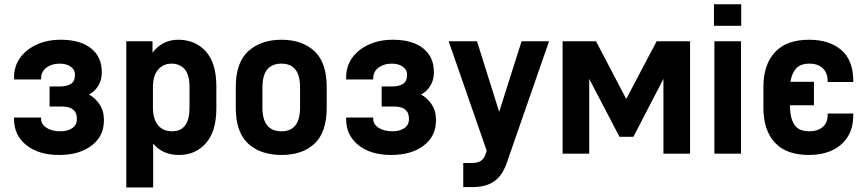

<svg xmlns="http://www.w3.org/2000/svg" viewBox="-20 -710 4007 887"><path d="M44.9 -167H169.9V-161.1Q169.9 -135.7 194.8 -119.6Q219.7 -103.5 258.8 -103.5Q293 -103.5 314 -118.2Q335 -132.8 335 -158.2V-163.1Q335 -190.4 317.4 -204.1Q299.8 -217.8 268.6 -217.8H209V-310.5H254.9Q290 -310.5 308.1 -322.8Q326.2 -335 326.2 -362.3V-367.2Q326.2 -387.7 306.6 -401.9Q287.1 -416 255.9 -416Q218.8 -416 194.3 -397.5Q169.9 -378.9 169.9 -347.7V-342.8H44.9V-351.6Q44.9 -404.3 73.2 -443.4Q101.6 -482.4 150.4 -504.4Q199.2 -526.4 260.7 -526.4Q350.6 -526.4 400.4 -486.8Q450.2 -447.3 450.2 -377.9V-374Q450.2 -340.8 434.1 -314Q418 -287.1 390.6 -273.4Q418.9 -258.8 439.5 -228.5Q460 -198.2 460 -158.2V-152.3Q460 -81.1 403.3 -37.6Q346.7 5.9 252.9 5.9Q158.2 5.9 101.6 -39.6Q44.9 -85 44.9 -159.2Z M563.5 -519.5H684.6V-466.8Q730.5 -526.4 803.7 -526.4Q881.8 -526.4 930.7 -472.7Q979.5 -418.9 979.5 -311.5V-209Q979.5 -102.5 930.7 -47.9Q882.8 5.9 807.6 5.9Q730.5 5.9 687.5 -46.9V156.2H563.5ZM855.5 -212.9V-306.6Q855.5 -365.2 833 -390.6Q810.5 -416 772.5 -416Q733.4 -416 710 -387.7Q686.5 -360.4 686.5 -306.6V-212.9Q686.5 -160.2 710 -131.8Q733.4 -103.5 775.4 -103.5Q855.5 -103.5 855.5 -212.9Z M1126 -46.9Q1069.3 -99.6 1069.3 -211.9V-308.6Q1069.3 -419.9 1126 -472.7Q1184.6 -526.4 1280.3 -526.4Q1377 -526.4 1433.6 -472.7Q1489.3 -419.9 1489.3 -308.6V-211.9Q1489.3 -99.6 1433.6 -46.9Q1377.9 5.9 1280.3 5.9Q1183.6 5.9 1126 -46.9ZM1366.2 -212.9V-306.6Q1366.2 -416 1280.3 -416Q1192.4 -416 1192.4 -306.6V-212.9Q1192.4 -103.5 1280.3 -103.5Q1366.2 -103.5 1366.2 -212.9Z M1579.1 -167H1704.1V-161.1Q1704.1 -135.7 1729 -119.6Q1753.9 -103.5 1793 -103.5Q1827.1 -103.5 1848.1 -118.2Q1869.1 -132.8 1869.1 -158.2V-163.1Q1869.1 -190.4 1851.6 -204.1Q1834 -217.8 1802.7 -217.8H1743.2V-310.5H1789.1Q1824.2 -310.5 1842.3 -322.8Q1860.4 -335 1860.4 -362.3V-367.2Q1860.4 -387.7 1840.8 -401.9Q1821.3 -416 1790 -416Q1752.9 -416 1728.5 -397.5Q1704.1 -378.9 1704.1 -347.7V-342.8H1579.1V-351.6Q1579.1 -404.3 1607.4 -443.4Q1635.7 -482.4 1684.6 -504.4Q1733.4 -526.4 1794.9 -526.4Q1884.8 -526.4 1934.6 -486.8Q1984.4 -447.3 1984.4 -377.9V-374Q1984.4 -340.8 1968.3 -314Q1952.1 -287.1 1924.8 -273.4Q1953.1 -258.8 1973.6 -228.5Q1994.1 -198.2 1994.1 -158.2V-152.3Q1994.1 -81.1 1937.5 -37.6Q1880.9 5.9 1787.1 5.9Q1692.4 5.9 1635.7 -39.6Q1579.1 -85 1579.1 -159.2Z M2516.6 -519.5 2320.3 44.9Q2299.8 102.5 2262.7 127.9Q2224.6 154.3 2163.1 154.3H2120.1V43H2159.2Q2187.5 43 2203.1 32.2Q2217.8 21.5 2226.6 -6.8L2228.5 -13.7L2052.7 -519.5H2183.6L2286.1 -193.4L2389.6 -519.5Z M2579.1 0V-519.5H2733.4L2873 -252.9L3013.7 -519.5H3168V0H3044.9V-345.7L2906.2 -78.1H2841.8L2702.1 -345.7V0Z M3280.3 -519.5H3403.3V0H3280.3ZM3278.3 -690.4H3404.3V-590.8H3278.3Z M3740.2 -223.6H3629.9V-212.9Q3629.9 -167 3648.9 -135.3Q3668 -103.5 3719.7 -103.5Q3756.8 -103.5 3780.3 -123Q3803.7 -142.6 3803.7 -179.7V-185.5H3921.9V-178.7Q3921.9 -117.2 3895 -76.2Q3868.2 -35.2 3822.3 -14.6Q3776.4 5.9 3717.8 5.9Q3612.3 5.9 3559.6 -51.3Q3506.8 -108.4 3506.8 -211.9V-308.6Q3506.8 -411.1 3560.1 -468.8Q3613.3 -526.4 3717.8 -526.4Q3811.5 -526.4 3866.7 -479Q3921.9 -431.6 3921.9 -335.9V-331.1H3803.7V-334Q3803.7 -373 3781.2 -394.5Q3758.8 -416 3719.7 -416Q3676.8 -416 3656.7 -392.1Q3636.7 -368.2 3631.8 -332H3740.2Z"/></svg>

Font: Dinish
Style: Bold
Weight: 700
Designer: Bert Driehuis
Foundry: Playbeing
Version: Version 3.006; git-39231f3c-release